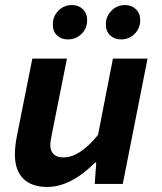

<svg xmlns="http://www.w3.org/2000/svg" viewBox="-20 -728 640 760"><path d="M167 12Q105 12 72 -21Q39 -54 39 -116Q39 -150 47 -190L108 -496H245L187 -206Q179 -166 179 -156Q179 -105 231 -105Q296 -105 368 -194L427 -496H564L466 0H355L361 -85H357Q260 12 167 12ZM248 -572Q222 -572 205.5 -588Q189 -604 189 -632Q189 -663 211 -685.5Q233 -708 265 -708Q291 -708 308 -691.5Q325 -675 325 -648Q325 -616 303 -594Q281 -572 248 -572ZM459 -572Q433 -572 416 -588Q399 -604 399 -632Q399 -663 421 -685.5Q443 -708 475 -708Q501 -708 518 -691.5Q535 -675 535 -648Q535 -616 513 -594Q491 -572 459 -572Z"/></svg>

Font: TypoPRO Source Code Pro
Style: Bold Italic
Weight: 700
Italic angle: -11°
Monospace: yes
Designer: Paul D. Hunt, Teo Tuominen
Foundry: Adobe Systems Incorporated
Version: Version 1.030;PS 1.0;hotconv 1.0.84;makeotf.lib2.5.63406